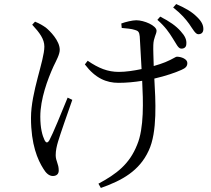

<svg xmlns="http://www.w3.org/2000/svg" viewBox="-20 -851 1040 948"><path d="M832 -663C850 -636 859 -612 874 -611C889 -610 900 -618 900 -634C902 -654 894 -673 872 -697C849 -723 818 -745 771 -769L757 -753C796 -719 816 -689 832 -663ZM914 -733C932 -707 945 -682 959 -682C974 -682 983 -690 984 -705C985 -726 976 -745 952 -768C928 -792 898 -810 850 -831L835 -814C877 -781 897 -756 914 -733ZM139 -729C176 -689 199 -658 199 -621C199 -552 133 -396 133 -269C133 -137 166 -62 194 -18C206 2 221 18 241 18C258 18 270 9 270 -9C270 -43 255 -55 255 -85C255 -107 260 -130 267 -153C277 -187 313 -290 337 -358L314 -369C286 -300 240 -188 224 -159C215 -144 208 -144 200 -159C189 -182 179 -218 179 -275C179 -362 215 -459 244 -523C259 -554 275 -583 275 -605C275 -650 227 -698 206 -715C190 -726 177 -734 153 -744ZM581 -713C603 -711 630 -709 647 -703C662 -699 668 -693 670 -671L679 -510C641 -502 601 -496 567 -496C512 -496 467 -514 413 -551L399 -533C451 -464 506 -442 565 -442C605 -442 645 -446 682 -452C687 -353 692 -218 657 -136C619 -40 555 8 466 56L478 77C583 40 668 -7 714 -107C758 -199 748 -358 742 -463C799 -476 847 -493 876 -506C897 -515 905 -524 905 -540C905 -560 874 -571 854 -571C846 -571 835 -560 796 -544C781 -538 761 -531 739 -525C738 -566 736 -606 737 -629C738 -665 753 -683 753 -699C753 -725 691 -751 653 -751C635 -751 600 -743 579 -735Z"/></svg>

Font: Harano Aji Mincho
Style: Regular
Weight: 400
Foundry: Masamichi Hosoda
Version: HaranoAjiMincho-Regular version 20230610;ttx 4.39.4